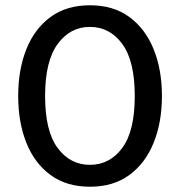

<svg xmlns="http://www.w3.org/2000/svg" viewBox="-20 -698 682 728"><path d="M321 10Q232 10 171.5 -34.5Q111 -79 80 -156.5Q49 -234 49 -334Q49 -434 80 -511.5Q111 -589 171.5 -633.5Q232 -678 321 -678Q410 -678 470.5 -633.5Q531 -589 562.5 -511.5Q594 -434 594 -334Q594 -234 562.5 -156.5Q531 -79 470.5 -34.5Q410 10 321 10ZM321 -73Q396 -73 443.5 -137Q491 -201 491 -334Q491 -467 443.5 -531.5Q396 -596 321 -596Q246 -596 198.5 -531Q151 -466 151 -334Q151 -201 198.5 -137Q246 -73 321 -73Z"/></svg>

Font: Gantari Medium
Style: Regular
Weight: 500
Designer: Anugrah Pasau
Foundry: Lafontype
Version: Version 1.000; ttfautohint (v1.8.4.7-5d5b)